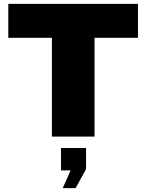

<svg xmlns="http://www.w3.org/2000/svg" viewBox="-20 -708 762 995"><path d="M695 -688V-512H470V0H249V-512H23V-688ZM426 59V168L372 267H305L346 175H296V59Z"/></svg>

Font: Archicoco
Style: Regular
Weight: 400
Designer: Hector Gatti
Foundry: Hector Gatti
Version: 1.002